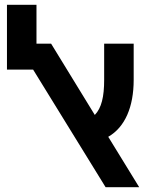

<svg xmlns="http://www.w3.org/2000/svg" viewBox="-20 -780 633 800"><path d="M132 -760H9V-490H118L420 0H560L431 -210C501 -250 537 -335 537 -447V-598H414V-447C414 -377 403 -330 375 -301L193 -598H132Z"/></svg>

Font: Noto Sans Hebrew SemiCondensed Semi
Style: Regular
Weight: 600
Width: 4
Designer: Monotype Design Team
Foundry: Monotype Imaging Inc.
Version: Version 1.902